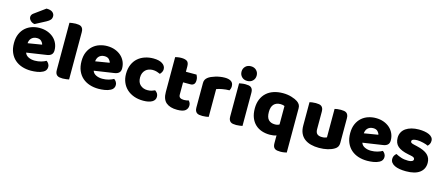

<svg xmlns="http://www.w3.org/2000/svg" viewBox="-56 -1422 5282 2278"><g transform="rotate(15 2585.5 -283.0)"><path d="M309 16Q250 16 199.5 -0.5Q149 -17 111.5 -50Q74 -83 52.5 -133Q31 -183 31 -250Q31 -316 52.5 -363.5Q74 -411 109 -441.5Q144 -472 189 -486.5Q234 -501 281 -501Q334 -501 377.5 -485Q421 -469 452.5 -441Q484 -413 501.5 -374Q519 -335 519 -289Q519 -255 500 -237Q481 -219 447 -214L200 -177Q211 -144 245 -127.5Q279 -111 323 -111Q364 -111 400.5 -121.5Q437 -132 460 -146Q476 -136 487 -118Q498 -100 498 -80Q498 -35 456 -13Q424 4 384 10Q344 16 309 16ZM281 -377Q257 -377 239.5 -369Q222 -361 211 -348.5Q200 -336 194.5 -320.5Q189 -305 188 -289L359 -317Q356 -337 337 -357Q318 -377 281 -377ZM299 -744Q351 -744 374.5 -724Q398 -704 398 -676Q398 -650 384 -632.5Q370 -615 338 -598L209 -530Q179 -533 158 -554Q137 -575 137 -599Q137 -611 143 -623Q149 -635 163 -645Z M775 -1Q764 1 742.5 4.5Q721 8 699 8Q677 8 659.5 5Q642 2 630 -7Q618 -16 611.5 -31.5Q605 -47 605 -72V-652Q616 -654 637.5 -657.5Q659 -661 681 -661Q703 -661 720.5 -658Q738 -655 750 -646Q762 -637 768.5 -621.5Q775 -606 775 -581Z M1139 16Q1080 16 1029.5 -0.5Q979 -17 941.5 -50Q904 -83 882.5 -133Q861 -183 861 -250Q861 -316 882.5 -363.5Q904 -411 939 -441.5Q974 -472 1019 -486.5Q1064 -501 1111 -501Q1164 -501 1207.5 -485Q1251 -469 1282.5 -441Q1314 -413 1331.5 -374Q1349 -335 1349 -289Q1349 -255 1330 -237Q1311 -219 1277 -214L1030 -177Q1041 -144 1075 -127.5Q1109 -111 1153 -111Q1194 -111 1230.5 -121.5Q1267 -132 1290 -146Q1306 -136 1317 -118Q1328 -100 1328 -80Q1328 -35 1286 -13Q1254 4 1214 10Q1174 16 1139 16ZM1111 -377Q1087 -377 1069.5 -369Q1052 -361 1041 -348.5Q1030 -336 1024.5 -320.5Q1019 -305 1018 -289L1189 -317Q1186 -337 1167 -357Q1148 -377 1111 -377Z M1705 -367Q1680 -367 1657.5 -359Q1635 -351 1618.5 -335.5Q1602 -320 1592 -297Q1582 -274 1582 -243Q1582 -181 1617.5 -150Q1653 -119 1704 -119Q1734 -119 1756 -126Q1778 -133 1795 -141Q1815 -127 1825 -110.5Q1835 -94 1835 -71Q1835 -30 1796 -7.5Q1757 15 1688 15Q1625 15 1574 -3.5Q1523 -22 1486.5 -55.5Q1450 -89 1430 -136Q1410 -183 1410 -240Q1410 -306 1431.5 -355.5Q1453 -405 1490 -437Q1527 -469 1575.5 -485Q1624 -501 1678 -501Q1750 -501 1789 -475Q1828 -449 1828 -408Q1828 -389 1819 -372.5Q1810 -356 1798 -344Q1781 -352 1757 -359.5Q1733 -367 1705 -367Z M2090 -167Q2090 -141 2106.5 -130Q2123 -119 2153 -119Q2168 -119 2184 -121.5Q2200 -124 2212 -128Q2221 -117 2227.5 -103.5Q2234 -90 2234 -71Q2234 -33 2205.5 -9Q2177 15 2105 15Q2017 15 1969.5 -25Q1922 -65 1922 -155V-583Q1933 -586 1953.5 -589.5Q1974 -593 1997 -593Q2041 -593 2065.5 -577.5Q2090 -562 2090 -512V-448H2221Q2227 -437 2232.5 -420.5Q2238 -404 2238 -384Q2238 -349 2222.5 -333.5Q2207 -318 2181 -318H2090Z M2490 -1Q2480 2 2458.5 5Q2437 8 2414 8Q2392 8 2374.5 5Q2357 2 2345 -7Q2333 -16 2326.5 -31.5Q2320 -47 2320 -72V-372Q2320 -395 2328.5 -411.5Q2337 -428 2353 -441Q2369 -454 2392.5 -464.5Q2416 -475 2443 -483Q2470 -491 2499 -495.5Q2528 -500 2557 -500Q2605 -500 2633 -481.5Q2661 -463 2661 -421Q2661 -407 2657 -393.5Q2653 -380 2647 -369Q2626 -369 2604 -367Q2582 -365 2561 -361Q2540 -357 2521.5 -352.5Q2503 -348 2490 -342Z M2727 -621Q2727 -659 2752.5 -685Q2778 -711 2820 -711Q2862 -711 2887.5 -685Q2913 -659 2913 -621Q2913 -583 2887.5 -557Q2862 -531 2820 -531Q2778 -531 2752.5 -557Q2727 -583 2727 -621ZM2905 -1Q2894 1 2872.5 4.5Q2851 8 2829 8Q2807 8 2789.5 5Q2772 2 2760 -7Q2748 -16 2741.5 -31.5Q2735 -47 2735 -72V-479Q2746 -481 2767.5 -484.5Q2789 -488 2811 -488Q2833 -488 2850.5 -485Q2868 -482 2880 -473Q2892 -464 2898.5 -448.5Q2905 -433 2905 -408Z M3243 16Q3190 16 3144 0.5Q3098 -15 3064 -47Q3030 -79 3011 -127Q2992 -175 2992 -240Q2992 -303 3012 -351.5Q3032 -400 3068.5 -433.5Q3105 -467 3156.5 -484Q3208 -501 3271 -501Q3327 -501 3376 -486Q3425 -471 3451 -453Q3471 -439 3482.5 -421Q3494 -403 3494 -376V168Q3484 171 3462 174.5Q3440 178 3417 178Q3395 178 3377.5 175Q3360 172 3348 163Q3336 154 3330 138.5Q3324 123 3324 98V3Q3307 10 3286 13Q3265 16 3243 16ZM3325 -358Q3316 -362 3304 -365Q3292 -368 3276 -368Q3222 -368 3193 -336.5Q3164 -305 3164 -242Q3164 -176 3192 -147Q3220 -118 3271 -118Q3305 -118 3325 -132Z M3600 -479Q3610 -482 3631.5 -485Q3653 -488 3676 -488Q3698 -488 3715.5 -485Q3733 -482 3745 -473Q3757 -464 3763.5 -448.5Q3770 -433 3770 -408V-193Q3770 -152 3790 -134.5Q3810 -117 3848 -117Q3871 -117 3885.5 -121Q3900 -125 3908 -129V-479Q3918 -482 3939.5 -485Q3961 -488 3984 -488Q4006 -488 4023.5 -485Q4041 -482 4053 -473Q4065 -464 4071.5 -448.5Q4078 -433 4078 -408V-104Q4078 -54 4036 -29Q4001 -7 3952.5 4.5Q3904 16 3847 16Q3793 16 3747.5 4Q3702 -8 3669 -33Q3636 -58 3618 -97.5Q3600 -137 3600 -193Z M4439 16Q4380 16 4329.5 -0.5Q4279 -17 4241.5 -50Q4204 -83 4182.5 -133Q4161 -183 4161 -250Q4161 -316 4182.5 -363.5Q4204 -411 4239 -441.5Q4274 -472 4319 -486.5Q4364 -501 4411 -501Q4464 -501 4507.5 -485Q4551 -469 4582.5 -441Q4614 -413 4631.5 -374Q4649 -335 4649 -289Q4649 -255 4630 -237Q4611 -219 4577 -214L4330 -177Q4341 -144 4375 -127.5Q4409 -111 4453 -111Q4494 -111 4530.5 -121.5Q4567 -132 4590 -146Q4606 -136 4617 -118Q4628 -100 4628 -80Q4628 -35 4586 -13Q4554 4 4514 10Q4474 16 4439 16ZM4411 -377Q4387 -377 4369.5 -369Q4352 -361 4341 -348.5Q4330 -336 4324.5 -320.5Q4319 -305 4318 -289L4489 -317Q4486 -337 4467 -357Q4448 -377 4411 -377Z M5141 -145Q5141 -69 5084 -26Q5027 17 4916 17Q4874 17 4838 11Q4802 5 4776.5 -7.5Q4751 -20 4736.5 -39Q4722 -58 4722 -84Q4722 -108 4732 -124.5Q4742 -141 4756 -152Q4785 -136 4822.5 -123.5Q4860 -111 4909 -111Q4940 -111 4956.5 -120Q4973 -129 4973 -144Q4973 -158 4961 -166Q4949 -174 4921 -179L4891 -185Q4804 -202 4761.5 -238.5Q4719 -275 4719 -343Q4719 -380 4735 -410Q4751 -440 4780 -460Q4809 -480 4849.5 -491Q4890 -502 4939 -502Q4976 -502 5008.5 -496.5Q5041 -491 5065 -480Q5089 -469 5103 -451.5Q5117 -434 5117 -410Q5117 -387 5108.5 -370.5Q5100 -354 5087 -343Q5079 -348 5063 -353.5Q5047 -359 5028 -363.5Q5009 -368 4989.5 -371Q4970 -374 4954 -374Q4921 -374 4903 -366.5Q4885 -359 4885 -343Q4885 -332 4895 -325Q4905 -318 4933 -312L4964 -305Q5060 -283 5100.5 -244.5Q5141 -206 5141 -145Z"/></g></svg>

Font: BALOOCHETTANREGULAR
Style: Book
Weight: 400
Designer: Maithili Shingre and Ek Type
Foundry: Ek Type
Version: Version 1.100;PS 1.000;hotconv 1.0.88;makeotf.lib2.5.647800;